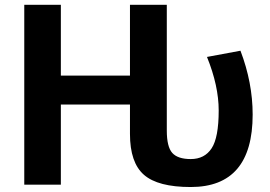

<svg xmlns="http://www.w3.org/2000/svg" viewBox="-20 -752 1101 784"><path d="M661.1 -732.4V-218.8Q661.1 -152.3 683.6 -127.4Q706.1 -102.5 758.8 -102.5Q815.4 -102.5 844.2 -146.5Q873 -190.4 873 -300.8Q873 -401.4 825.2 -519.5L961.9 -544.9Q1011.7 -414.1 1011.7 -284.2Q1011.7 11.7 758.8 11.7Q625 11.7 567.9 -38.1Q510.7 -87.9 510.7 -205.1V-325.2H228.5V2H79.1V-732.4H228.5V-443.4H510.7V-732.4Z"/></svg>

Font: Nasu
Style: Bold
Weight: 700
Designer: Ryoko NISHIZUKA (kana &amp; ideographs); Paul D. Hunt (Latin, Greek &amp; Cyrillic); Wenlong ZHANG (bopomofo); Sandoll C
Version: Version 2014.1215